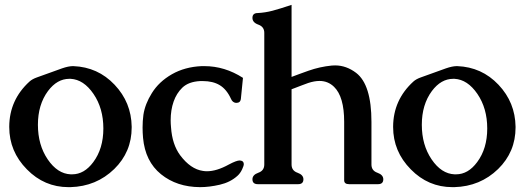

<svg xmlns="http://www.w3.org/2000/svg" viewBox="-20 -749 2162 791"><path d="M282.2 -476.6Q383.3 -472.7 452.1 -399.9Q521 -327.1 522.5 -227.1V-224.1Q522.5 -123 450.7 -52.7Q377 19 270 22H262.2Q162.6 22 90.8 -51.3Q18.1 -125 18.1 -225.6V-227.1Q18.6 -337.4 101.6 -413.1Q112.8 -423.3 132.3 -430.2Q151.9 -437 188 -450.2Q209.5 -458 235.4 -467.3Q262.2 -476.6 280.3 -476.6ZM271 -424.3H265.6Q215.3 -424.3 177.7 -374Q136.2 -317.9 136.2 -234.9Q136.2 -151.9 176.5 -92.5Q216.8 -33.2 271 -30.8H277.3Q327.1 -30.8 364.3 -81.1Q405.8 -136.7 405.8 -219.7Q405.8 -302.7 365.2 -362.1Q324.7 -421.4 271 -424.3Z M811 -476.6H821.8Q905.8 -476.6 981 -428.2L972.2 -340.3Q969.7 -325.2 953.6 -325.2H951.7Q938 -326.7 931.6 -341.8Q913.6 -381.3 884.8 -398.4Q856.9 -415 815.9 -415H804.7Q756.8 -412.6 731 -387.7Q707 -364.3 695.3 -330.6Q683.1 -295.9 683.1 -253.4Q683.1 -239.3 684.6 -224.1Q689.5 -153.8 722.2 -109.4Q765.1 -52.2 815.9 -44.9Q823.7 -43.5 832.5 -43.5Q872.6 -43.5 922.9 -71.3Q954.1 -87.9 967.3 -87.9Q974.1 -87.9 980 -84Q984.4 -79.6 984.4 -73.2Q984.4 -65.9 977.5 -51.3Q969.7 -34.7 958 -24.4Q928.7 2 885.5 12Q842.3 22 804.2 22Q708.5 21.5 643.3 -31.2Q578.1 -84 569.3 -181.2Q567.4 -202.6 567.4 -223.6Q567.4 -250.5 570.8 -275.9Q577.6 -320.8 605.5 -365.2Q634.8 -412.6 688.2 -443.1Q741.7 -473.6 811 -476.6Z M1181.2 -71.3Q1181.2 -45.9 1205.6 -37.4Q1230 -28.8 1230 -10.3Q1230 9.8 1208 9.8H1042.5Q1020 9.8 1020 -10.3Q1020 -28.8 1044.4 -37.4Q1068.8 -45.9 1068.8 -71.3V-613.8Q1068.8 -638.7 1044.4 -647.5Q1020 -656.2 1020 -675.3Q1020 -695.3 1042 -695.3Q1072.3 -696.8 1102.8 -704.8Q1133.3 -712.9 1181.2 -729V-432.1Q1190.9 -435.5 1211.4 -443.4Q1231.9 -451.2 1250.5 -457.5Q1297.4 -474.1 1347.2 -479Q1354 -479.5 1360.8 -479.5Q1406.7 -479.5 1447.3 -448.7Q1510.3 -400.4 1510.3 -247.1V-71.3Q1510.3 -45.9 1534.7 -37.4Q1559.1 -28.8 1559.1 -10.3Q1559.1 9.8 1537.1 9.8H1418.5Q1397.9 9.8 1397.9 -6.3V-247.1Q1397.9 -350.6 1356.4 -391.1Q1331.5 -415.5 1296.4 -415.5Q1275.4 -415.5 1250 -407.2Q1239.3 -403.3 1222.9 -397.2Q1206.5 -391.1 1194.3 -386.2Q1183.1 -382.3 1181.2 -381.3Z M1863.8 -476.6Q1964.8 -472.7 2033.7 -399.9Q2102.5 -327.1 2104 -227.1V-224.1Q2104 -123 2032.2 -52.7Q1958.5 19 1851.6 22H1843.8Q1744.1 22 1672.4 -51.3Q1599.6 -125 1599.6 -225.6V-227.1Q1600.1 -337.4 1683.1 -413.1Q1694.3 -423.3 1713.9 -430.2Q1733.4 -437 1769.5 -450.2Q1791 -458 1816.9 -467.3Q1843.8 -476.6 1861.8 -476.6ZM1852.5 -424.3H1847.2Q1796.9 -424.3 1759.3 -374Q1717.8 -317.9 1717.8 -234.9Q1717.8 -151.9 1758.1 -92.5Q1798.3 -33.2 1852.5 -30.8H1858.9Q1908.7 -30.8 1945.8 -81.1Q1987.3 -136.7 1987.3 -219.7Q1987.3 -302.7 1946.8 -362.1Q1906.2 -421.4 1852.5 -424.3Z"/></svg>

Font: Caudex
Style: Bold
Weight: 700
Version: Version 1.01